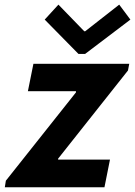

<svg xmlns="http://www.w3.org/2000/svg" viewBox="-37 -793 572 813"><path d="M-16.6 0 -12.2 -27.8 284.7 -401.9V-406.7H81.1L104.5 -522.9H510.3L504.9 -494.6L209 -121.1V-117.2H428.7L405.3 0ZM295.4 -564.5 152.3 -710 210.4 -773.4 319.8 -660.6H323.7L467.8 -773.4L515.1 -710L323.2 -564.5Z"/></svg>

Font: Reddit Sans
Style: Bold Italic
Weight: 700
Italic angle: -11.25°
Designer: Stephen Hutchings
Version: Version 1.013